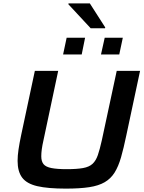

<svg xmlns="http://www.w3.org/2000/svg" viewBox="-20 -1107 852 1135"><path d="M369 8Q263 8 200.5 -6.5Q138 -21 111 -57Q84 -93 84 -156Q84 -186 89.5 -223.5Q95 -261 105 -308L186 -688H324L237 -278Q230 -247 227 -224.5Q224 -202 224 -183Q224 -153 237.5 -136.5Q251 -120 284.5 -113.5Q318 -107 374 -107Q434 -107 470.5 -113.5Q507 -120 527 -138.5Q547 -157 558.5 -190.5Q570 -224 582 -278L670 -688H808L727 -308Q711 -231 695.5 -177Q680 -123 657.5 -87Q635 -51 599 -30Q563 -9 507.5 -0.5Q452 8 369 8ZM577 -785 599 -884H706L685 -785ZM353 -785 374 -884H483L463 -785ZM516 -940 384 -1082 385 -1087H511L602 -945L601 -940Z"/></svg>

Font: Saira Expanded SemiBold
Style: Italic
Weight: 600
Width: 7
Italic angle: -12°
Designer: Hector Gatti with collaboration of the Omnibus-Type team
Foundry: Omnibus-Type
Version: Version 1.101